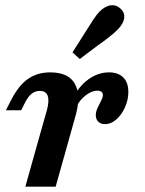

<svg xmlns="http://www.w3.org/2000/svg" viewBox="-20 -699 544 719"><path d="M129.4 -358.6Q112.4 -358.6 99.4 -348.6Q86.3 -338.6 75.5 -318.1L59.2 -286H2L22.7 -326.3Q50 -379.3 85.2 -403.7Q120.3 -428 167.7 -428Q236.1 -428 260 -385.8Q283.9 -343.6 264.1 -269.7L246.9 -208.2H133.4L155.7 -286.7Q165 -320.9 158.7 -339.8Q152.4 -358.6 129.4 -358.6ZM133.4 -208.2H246.9L188.4 0H74.9ZM338.7 -268Q338.7 -278.6 342.7 -288.7Q346.8 -298.9 353.7 -311.9Q358.2 -320 361.8 -328.3Q365.4 -336.6 365.4 -343.1Q365.4 -350.9 359.7 -355.2Q354.1 -359.5 344.3 -359.5Q323.7 -359.5 300.5 -341.6Q277.3 -323.6 265.7 -298L252.1 -329.1Q275.1 -376.2 311.4 -402.1Q347.7 -428 388.4 -428Q422.6 -428 441.6 -409Q460.6 -390 460.6 -355Q460.6 -325 448 -296.9Q435.3 -268.8 415.4 -251.5Q395.4 -234.1 373.8 -234.1Q357.5 -234.1 348.1 -243.3Q338.7 -252.4 338.7 -268ZM300.6 -580.3Q315.7 -604.8 329 -624.8Q342.3 -644.8 352 -654.9Q373.1 -676.3 394.7 -679Q416.2 -681.7 432.8 -665.4Q447.7 -650.8 445.1 -630.9Q442.6 -610.9 421.1 -588.6Q408.6 -576 389.2 -560.7Q369.8 -545.3 346.8 -529.2Q328.7 -515.9 314 -504.7Q299.3 -493.5 278.9 -478L251.5 -503Q265.3 -524.4 277.4 -543.6Q289.6 -562.8 300.6 -580.3Z"/></svg>

Font: Playfair Micro SmCond SmLight
Style: Italic
Weight: 360
Width: 4
Italic angle: -15.6°
Designer: Claus Eggers Sørensen
Foundry: Claus Eggers Sørensen
Version: Version 2.203;Glyphs 3.3 (3326)